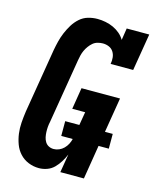

<svg xmlns="http://www.w3.org/2000/svg" viewBox="-113 -820 730 905"><g transform="rotate(15 252.0 -367.5)"><path d="M164 8Q137 8 112.5 -2Q88 -12 70.5 -31Q53 -50 44 -74.5Q35 -99 31.5 -125Q28 -151 30 -178.5Q32 -206 36 -234L88 -548Q92 -570 97.5 -592Q103 -614 112 -635.5Q121 -657 133.5 -677.5Q146 -698 164 -714Q182 -730 204.5 -736.5Q227 -743 250 -743Q270 -743 290 -739Q310 -735 327.5 -727Q345 -719 360 -706.5Q375 -694 385 -677L394 -735H504L474 -554H364Q367 -570 365.5 -585.5Q364 -601 356 -613.5Q348 -626 334 -632Q320 -638 304 -638Q292 -638 279 -634.5Q266 -631 256 -622.5Q246 -614 238 -603Q230 -592 224.5 -580Q219 -568 216 -555.5Q213 -543 211 -531L159 -217Q156 -204 155 -191Q154 -178 154.5 -165.5Q155 -153 157.5 -141Q160 -129 166.5 -118.5Q173 -108 184 -102.5Q195 -97 208 -97Q221 -97 234 -102.5Q247 -108 257 -118Q267 -128 273.5 -140.5Q280 -153 283 -166H227V-238H296L307 -303H244L261 -408H449L421 -238H459V-166H409L382 0H267L282 -90Q274 -71 263 -53Q252 -35 237.5 -20.5Q223 -6 203.5 1Q184 8 164 8Z"/></g></svg>

Font: Iosevka Curly Slab XBdObl
Style: Regular
Weight: 800
Italic angle: -9°
Monospace: yes
Designer: Belleve Invis
Foundry: Belleve Invis
Version: Version 11.1.0; ttfautohint (v1.8.3)